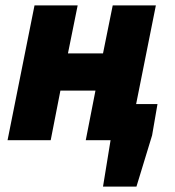

<svg xmlns="http://www.w3.org/2000/svg" viewBox="-20 -520 648 712"><path d="M362 172 390 0H360L386 -134H564L544 -18L486 172ZM8 0 108 -500H268L232 -322H362L398 -500H558L458 0H298L334 -184H204L168 0Z"/></svg>

Font: Source Sans 3 Black
Style: Italic
Weight: 900
Italic angle: -11°
Designer: Paul D. Hunt
Foundry: Adobe
Version: Version 3.052;hotconv 1.1.0;makeotfexe 2.6.0